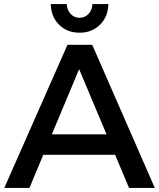

<svg xmlns="http://www.w3.org/2000/svg" viewBox="-20 -919 778 939"><path d="M310 -700H431L737 0H611L367 -581L124 0H1ZM155 -262H574V-162H155ZM306 -899Q308 -870 325.5 -851Q343 -832 369 -832Q395 -832 413 -851Q431 -870 432 -899H510Q508 -836 468.5 -797.5Q429 -759 369 -759Q309 -759 269.5 -797.5Q230 -836 228 -899Z"/></svg>

Font: Alexandria
Style: Regular
Weight: 400
Designer: Mohamed Gaber
Foundry: Kief Type Foundry
Version: Version 5.100